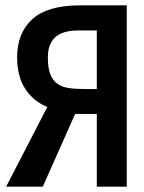

<svg xmlns="http://www.w3.org/2000/svg" viewBox="-20 -714 540 718"><path d="M157 -314Q105 -335 74.5 -381.5Q44 -428 44 -500Q44 -590 100.5 -642Q157 -694 280 -694H454V-16H342V-288H261L140 -16H3ZM159 -499Q159 -461 167.5 -438Q176 -415 193 -402Q210 -389 236 -385Q262 -381 298 -381H342V-600H271Q247 -600 226.5 -595Q206 -590 191 -578.5Q176 -567 167.5 -547.5Q159 -528 159 -499Z"/></svg>

Font: D2Coding ligature
Style: Bold
Weight: 700
Monospace: yes
Designer: Yong-Rak Park; Jeong-Hwan Yoon; Sang-Min Lee;
Foundry: NHN Corporation
Version: Version 1.3.2; Build 20180524